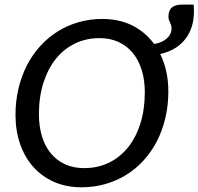

<svg xmlns="http://www.w3.org/2000/svg" viewBox="-20 -808 864 836"><path d="M713 -409.5Q713 -349 700 -294.2Q687 -239.5 663.2 -193.2Q639.5 -147 605.5 -109.8Q571.5 -72.5 529.5 -46.5Q487.5 -20.5 438.2 -6.5Q389 7.5 335 7.5Q268.5 7.5 215.2 -16Q162 -39.5 124.8 -81.5Q87.5 -123.5 67.5 -181.2Q47.5 -239 47.5 -307.5Q47.5 -368 60.5 -422.8Q73.5 -477.5 97.5 -524Q121.5 -570.5 155.5 -607.8Q189.5 -645 231.5 -671.2Q273.5 -697.5 322.5 -711.5Q371.5 -725.5 425.5 -725.5Q499.5 -725.5 556.5 -696.8Q613.5 -668 651 -616.5Q685.5 -622 706.2 -640.5Q727 -659 727 -684.5Q727 -692.5 725 -698.5Q723 -704.5 720.2 -710Q717.5 -715.5 715.5 -721.8Q713.5 -728 713.5 -736.5Q713.5 -788 772.5 -788H823Q824 -782.5 824.2 -773.2Q824.5 -764 824.5 -758Q824.5 -722 814.8 -691.5Q805 -661 786.2 -637Q767.5 -613 740 -596.8Q712.5 -580.5 677.5 -573Q695 -537.5 704 -496.5Q713 -455.5 713 -409.5ZM610.5 -407Q610.5 -460.5 596.8 -504Q583 -547.5 557.5 -578.2Q532 -609 495.5 -625.5Q459 -642 413.5 -642Q355 -642 306.5 -618.5Q258 -595 223.2 -551.8Q188.5 -508.5 169 -447.2Q149.5 -386 149.5 -310.5Q149.5 -257 163 -213.5Q176.5 -170 202 -139.5Q227.5 -109 263.8 -92.5Q300 -76 346 -76Q405 -76 453.5 -99.2Q502 -122.5 537 -165.8Q572 -209 591.2 -270Q610.5 -331 610.5 -407Z"/></svg>

Font: Lato Medium
Style: Italic
Weight: 500
Italic angle: -7°
Designer: Lukasz Dziedzic
Foundry: tyPoland Lukasz Dziedzic
Version: Version 2.006; 2014-01-15